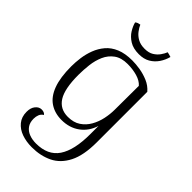

<svg xmlns="http://www.w3.org/2000/svg" viewBox="-279 -774 1091 1091"><g transform="rotate(45 267.0 -228.5)"><path d="M214 236Q170 236 133 223Q96 210 73.5 182.5Q51 155 51 114Q51 82 66.5 63Q82 44 103 44Q124 44 134 57Q119 66 113 81Q107 96 107 114Q107 145 121.5 165Q136 185 161 194.5Q186 204 216 204Q311 204 354 140Q397 76 397 -52Q397 -66 397 -83.5Q397 -101 397 -118Q379 -60 333.5 -26.5Q288 7 224 7Q170 7 130 -19.5Q90 -46 69 -102.5Q48 -159 48 -248Q48 -281 53 -318Q58 -355 71.5 -390.5Q85 -426 109.5 -455Q134 -484 173.5 -500.5Q213 -517 270 -517Q299 -517 333 -511.5Q367 -506 400 -492Q433 -478 456 -451V-45Q456 60 424.5 121.5Q393 183 338.5 209.5Q284 236 214 236ZM237 -31Q283 -31 313.5 -51.5Q344 -72 362.5 -104.5Q381 -137 389 -175Q397 -213 397 -248L398 -441Q379 -463 343 -473.5Q307 -484 265 -484Q215 -484 184 -461.5Q153 -439 137 -403Q121 -367 116 -324.5Q111 -282 111 -242Q111 -131 142.5 -81Q174 -31 237 -31ZM272 -613Q305 -613 326 -626Q347 -639 360 -657.5Q373 -676 379 -692Q387 -690 394 -688.5Q401 -687 409 -684Q401 -653 383 -626.5Q365 -600 337.5 -584Q310 -568 271 -568Q225 -568 195.5 -586.5Q166 -605 150 -631Q134 -657 128 -681Q135 -687 142.5 -689.5Q150 -692 158 -693Q165 -676 179.5 -657Q194 -638 216.5 -625.5Q239 -613 272 -613Z"/></g></svg>

Font: Arima Light
Style: Regular
Weight: 300
Designer: Joana Correia and Natanael Gama
Foundry: NDISCOVER
Version: Version 1.101;gftools[0.9.23]